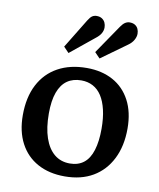

<svg xmlns="http://www.w3.org/2000/svg" viewBox="-88 -849 773 932"><g transform="rotate(10 299.0 -383.0)"><path d="M294 14Q217 14 160.5 -17Q104 -48 73.5 -106Q43 -164 43 -244Q43 -332 75.5 -394.5Q108 -457 168 -490Q228 -523 310 -523Q384 -523 439 -493Q494 -463 524.5 -405.5Q555 -348 555 -267Q555 -181 523 -117.5Q491 -54 433 -20Q375 14 294 14ZM308 -52Q349 -52 376.5 -73.5Q404 -95 417.5 -138.5Q431 -182 431 -244Q431 -297 421.5 -337.5Q412 -378 394.5 -405Q377 -432 351.5 -445.5Q326 -459 294 -459Q253 -459 224.5 -439Q196 -419 181 -378Q166 -337 166 -274Q166 -203 183 -153.5Q200 -104 231.5 -78Q263 -52 308 -52ZM362 -579 336 -606 433 -748Q444 -764 454.5 -770.5Q465 -777 476 -777Q492 -777 502.5 -770.5Q513 -764 518 -753Q523 -742 523 -729Q523 -714 514 -698Q505 -682 488 -670ZM209 -579 183 -606 271 -750Q282 -768 291.5 -774Q301 -780 313 -780Q329 -780 339.5 -773Q350 -766 355 -755Q360 -744 360 -731Q360 -716 352 -702Q344 -688 327 -675Z"/></g></svg>

Font: Literata 18pt Medium
Style: Regular
Weight: 500
Designer: Latin by Veronika Burian and Jose Scaglione. Greek by Irene Vlachou. Cyrillic by Vera Evstafieva.
Foundry: TypeTogether
Version: Version 3.103;gftools[0.9.29]